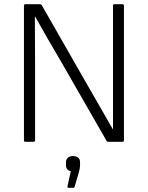

<svg xmlns="http://www.w3.org/2000/svg" viewBox="-20 -675 704 914"><path d="M101 0Q94 0 94 -7V-648Q94 -655 101 -655H171Q177 -655 179 -650L398 -267Q431 -209 460.5 -158.5Q490 -108 517 -60H518Q518 -111 518 -165Q518 -219 518 -270V-648Q518 -655 524 -655H563Q570 -655 570 -648V-7Q570 0 563 0H494Q489 0 487 -5L274 -376Q241 -432 209.5 -486.5Q178 -541 148 -595H146Q146 -537 146.5 -483Q147 -429 147 -371V-7Q147 0 140 0ZM306 219Q300 219 301 213L317 140Q294 135 294 110V98Q294 84 303 76Q312 68 326 68Q361 68 361 98V110Q361 127 355 147L335 215Q334 219 328 219Z"/></svg>

Font: Sofia Sans Light
Style: Regular
Weight: 300
Designer: Botio Nikoltchev, Ani Petrova
Foundry: lettersoup
Version: Version 4.100; ttfautohint (v1.8.3)